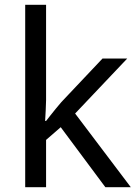

<svg xmlns="http://www.w3.org/2000/svg" viewBox="-20 -780 574 800"><path d="M172 -363Q172 -347 170.5 -321Q169 -295 168 -276H172Q178 -284 190 -299Q202 -314 214.5 -329.5Q227 -345 236 -355L407 -536H510L293 -307L525 0H419L233 -250L172 -197V0H85V-760H172Z"/></svg>

Font: ugurmukhi15
Style: Book
Weight: 400
Designer: Jelle Bosma - Monotype Design Team
Foundry: Monotype Imaging Inc.
Version: Version 2.003